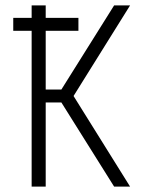

<svg xmlns="http://www.w3.org/2000/svg" viewBox="-20 -690 590 710"><path d="M402 0 207 -311H149V0H97V-576H29V-624H97V-670H149V-624H270V-576H149V-359H207L402 -670H461L252 -335L461 0Z"/></svg>

Font: Lode Dark Term
Style: Regular
Weight: 400
Monospace: yes
Designer: Belleve Invis
Foundry: Belleve Invis
Version: Version 29.2.0